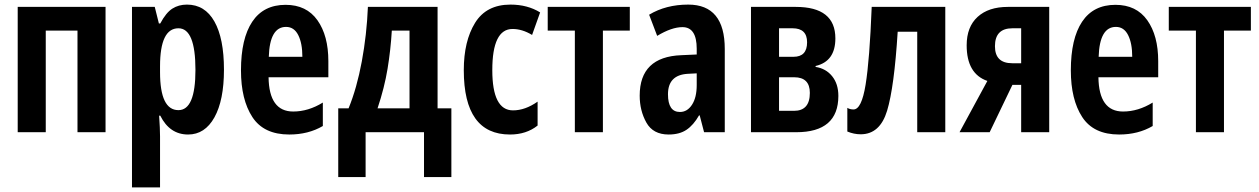

<svg xmlns="http://www.w3.org/2000/svg" viewBox="-20 -575 5474 835"><path d="M57 -545V0H179V-442H317V0H439V-545Z M830 -271Q830 -96 756 -96Q676 -96 676 -261V-287Q676 -452 756 -452Q830 -452 830 -271ZM677 -473H671L653 -545H554V240H676V18Q676 -16 672 -72H677Q718 10 798 10Q871 10 912.5 -64.5Q954 -139 954 -272Q954 -408 912.5 -481.5Q871 -555 793 -555Q757 -555 729.5 -537.5Q702 -520 677 -473Z M1028 -269Q1028 -142 1077.5 -66Q1127 10 1238 10Q1321 10 1384 -27V-129Q1321 -90 1255 -90Q1150 -90 1148 -239H1408V-309Q1408 -420 1360.5 -487Q1313 -554 1222 -554Q1126 -554 1077 -480.5Q1028 -407 1028 -269ZM1295 -328H1149Q1153 -458 1224 -458Q1259 -458 1277 -422.5Q1295 -387 1295 -328Z M1761 -104H1622Q1652 -194 1665.5 -276Q1679 -358 1684 -442H1761ZM1580 -545Q1575 -424 1553.5 -308Q1532 -192 1496 -104H1451V195H1570V0H1824V195H1943V-104H1883V-545Z M2318 -29V-133Q2264 -95 2211 -95Q2121 -95 2121 -270Q2121 -449 2209 -449Q2251 -449 2294 -423L2329 -521Q2274 -555 2200 -555Q2095 -555 2046 -475.5Q1997 -396 1997 -270Q1997 10 2198 10Q2269 10 2318 -29Z M2719 -545H2362V-442H2480V0H2602V-442H2719Z M3010 -205Q3010 -151 2989.5 -119.5Q2969 -88 2937 -88Q2885 -88 2885 -165Q2885 -249 2971 -254L3010 -256ZM2803 -511 2838 -419Q2901 -457 2948 -457Q3010 -457 3010 -363V-338L2943 -335Q2762 -328 2762 -159Q2762 -94 2791 -42Q2820 10 2888 10Q2935 10 2965.5 -10.5Q2996 -31 3020 -73H3023L3042 0H3132V-362Q3132 -555 2973 -555Q2876 -555 2803 -511Z M3441 -545H3246V0H3443Q3626 0 3626 -158Q3626 -210 3599 -243.5Q3572 -277 3527 -284V-288Q3613 -308 3613 -408Q3613 -545 3441 -545ZM3431 -328H3368V-452H3427Q3490 -452 3490 -391Q3490 -328 3431 -328ZM3433 -93H3368V-239H3434Q3502 -239 3502 -171Q3502 -93 3433 -93Z M4091 -545H3771Q3762 -315 3744.5 -207Q3727 -99 3692 -99Q3676 -99 3665 -106V-3Q3694 9 3723 9Q3807 9 3838 -93.5Q3869 -196 3884 -437H3969V0H4091Z M4383 -452H4421V-300H4382Q4307 -300 4307 -374Q4307 -452 4383 -452ZM4383 -206H4421V0H4543V-545H4363Q4279 -545 4231.5 -501.5Q4184 -458 4184 -378Q4184 -254 4274 -223L4153 0H4284Z M4637 -269Q4637 -142 4686.5 -66Q4736 10 4847 10Q4930 10 4993 -27V-129Q4930 -90 4864 -90Q4759 -90 4757 -239H5017V-309Q5017 -420 4969.5 -487Q4922 -554 4831 -554Q4735 -554 4686 -480.5Q4637 -407 4637 -269ZM4904 -328H4758Q4762 -458 4833 -458Q4868 -458 4886 -422.5Q4904 -387 4904 -328Z M5420 -545H5063V-442H5181V0H5303V-442H5420Z"/></svg>

Font: Noto Sans UI Condensed
Style: Bold
Weight: 700
Width: 3
Designer: Monotype Design Team
Foundry: Monotype Imaging Inc.
Version: 1.001